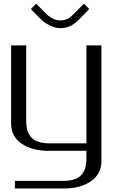

<svg xmlns="http://www.w3.org/2000/svg" viewBox="-20 -835 644 1063"><path d="M474.1 -784.7 416.5 -726.1Q391.1 -700.7 366.9 -689.9Q342.8 -679.2 312.5 -679.2Q286.6 -679.2 255.9 -694.3Q225.1 -709.5 207.5 -727.1L150.9 -784.7L180.2 -814.9L224.1 -770Q237.3 -756.3 247.8 -747.6Q258.3 -738.8 276.1 -730.5Q293.9 -722.2 312.5 -722.2Q339.8 -722.2 356.4 -731.9Q373 -741.7 400.9 -770L444.8 -814.9ZM541.5 -583.5V58.1Q541.5 127.4 484.1 168Q426.8 208.5 333.5 208.5H62.5V166.5H333.5Q358.4 166.5 378.4 161.6Q398.4 156.7 411.1 149.4Q423.8 142.1 433.1 130.1Q442.4 118.2 447.3 107.7Q452.1 97.2 454.8 82.5Q457.5 67.9 458 58.3Q458.5 48.8 458.5 35.6V0H250Q156.2 0 98.9 -40.3Q41.5 -80.6 41.5 -149.9V-583.5H125V-172.9Q125 -159.7 125.5 -149.9Q126 -140.1 128.7 -125.5Q131.3 -110.8 136.2 -100.3Q141.1 -89.8 150.4 -78.1Q159.7 -66.4 172.4 -58.8Q185.1 -51.3 205.1 -46.4Q225.1 -41.5 250 -41.5H458.5V-583.5Z"/></svg>

Font: Gputeks
Style: Regular
Weight: 500
Version: Version 0.9